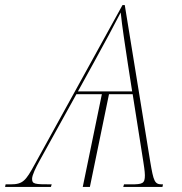

<svg xmlns="http://www.w3.org/2000/svg" viewBox="-77 -734 715 754"><path d="M-57 0H123L126 -10C58 -10 49 -11 49 -32C49 -46 64 -77 78 -102L223 -364H323L248 0H276L351 -364H444L486 -98C487 -91 492 -61 492 -46C492 -13 483 -10 437 -10H410L407 0H561L563 -10H559C530 -10 526 -22 513 -99L413 -714H404L59 -88C24 -24 13 -10 -36 -10H-55ZM229 -375 294 -493C330 -558 374 -640 397 -685C402 -634 416 -543 425 -484L442 -375Z"/></svg>

Font: Noto Serif Display Thin
Style: Italic
Weight: 100
Italic angle: -12°
Designer: Monotype Design Team
Foundry: Monotype Imaging Inc.
Version: Version 2.009